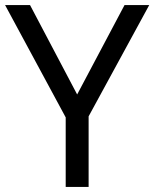

<svg xmlns="http://www.w3.org/2000/svg" viewBox="-20 -734 606 754"><path d="M283 -363 469 -714H566L328 -277V0H238V-273L0 -714H98Z"/></svg>

Font: Noto Sans Avestan
Style: Regular
Weight: 400
Designer: Monotype Design Team
Foundry: Monotype Imaging Inc.
Version: Version 2.003; ttfautohint (v1.8.4.7-5d5b)